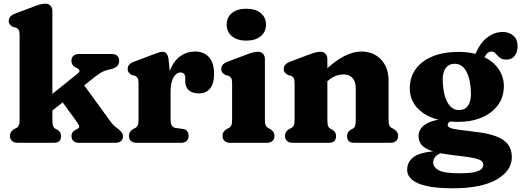

<svg xmlns="http://www.w3.org/2000/svg" viewBox="-20 -769 2807 1034"><path d="M74.9 0Q56.1 0 45 -9.8Q33.9 -19.6 33.9 -36.8Q33.9 -50 40.1 -59Q46.3 -68 57.7 -74.8L68.5 -79.8Q76.8 -84.7 81.2 -93.8Q85.5 -102.9 85.5 -125.8V-580.4Q85.5 -600.8 80.1 -608.6Q74.6 -616.4 65.3 -620.4L50.3 -623.6Q40 -628.8 33.6 -636.5Q27.1 -644.2 27.1 -656.4Q27.1 -670.2 35.6 -679.8Q44 -689.4 62.3 -696.2L158.1 -732.2Q180 -740.7 194.9 -744.9Q209.8 -749.2 225.5 -749.2Q242.5 -749.2 252.3 -738Q262.1 -726.8 262.1 -709.2V-125.8Q262.1 -100.5 265.8 -90.6Q269.6 -80.7 278.3 -75.8L289.7 -70Q308.7 -58 308.7 -36.8Q308.7 0 271.7 0ZM206.5 -218.7 396.9 -371.7Q408.3 -380.3 408.1 -387.6Q407.9 -394.8 396.2 -401.6L384 -407.5Q373.8 -414 369.2 -422.3Q364.6 -430.5 364.6 -441.4Q364.6 -459 375.7 -468.6Q386.8 -478.2 405.6 -478.2H580.9Q600.2 -478.2 611 -468.6Q621.9 -459 621.9 -441.4Q621.9 -426.3 612.3 -414.4Q602.7 -402.4 571.9 -395.5Q553.4 -391.8 536.4 -384.4Q519.5 -377 490.9 -354.7L232.1 -150.1ZM402.1 -352.7 574.4 -115.5Q584.7 -101.6 592.1 -94.2Q599.6 -86.8 610.4 -79.3Q624.3 -68.8 633.3 -58.4Q642.3 -48.1 642.3 -34.8Q642.3 -18.4 631.4 -9.2Q620.6 0 601.3 0H402Q385.6 0 375.3 -9.8Q365 -19.6 365 -36.8Q365 -47.2 369.2 -54.4Q373.5 -61.6 383.1 -67.4L394.6 -73.6Q410.9 -82.5 405.9 -92.6Q400.9 -102.7 388.2 -120.4L288.5 -257.8Z M875.9 -264Q875.9 -341.1 896.2 -391.6Q916.5 -442.1 951.5 -466.8Q986.6 -491.6 1030.6 -491.6Q1077.8 -491.6 1105.3 -461.2Q1132.8 -430.8 1132.8 -372.4Q1132.8 -317.6 1110.7 -291.8Q1088.7 -266 1052.6 -266Q1015.6 -266 996.6 -283.3Q977.6 -300.5 977.6 -330.2V-350Q977.6 -365.1 970.5 -371.9Q963.5 -378.6 951.9 -378.6Q937.8 -378.6 925.6 -367Q913.4 -355.4 906 -332.2Q898.6 -308.9 898.6 -274.4ZM888.2 -445.4 898.6 -342.8V-125.8Q898.6 -104.5 905.1 -93.3Q911.7 -82.1 926.8 -79.8L963.8 -74.8Q980.8 -72.6 988.2 -62.3Q995.6 -52 995.6 -36.8Q995.6 -19.6 984.7 -9.8Q973.9 0 954.6 0H715.4Q696.6 0 685.5 -9.8Q674.4 -19.6 674.4 -36.8Q674.4 -50 680.6 -58.8Q686.8 -67.6 698.2 -74.8L709 -79.8Q717.3 -84.3 721.7 -93.6Q726 -102.9 726 -125.8V-321.4Q726 -341.8 720.6 -349.6Q715.1 -357.4 705.8 -361.4L690.8 -364.6Q680.5 -369.8 674.1 -377.5Q667.6 -385.2 667.6 -397.4Q667.6 -411.2 676.1 -420.8Q684.5 -430.4 702.8 -437.2L798.6 -473.2Q817.7 -480.5 831.2 -485.3Q844.7 -490.2 854.8 -490.2Q868.6 -490.2 877 -480.4Q885.4 -470.6 888.2 -445.4Z M1406.6 -450.2V-125.8Q1406.6 -102.9 1411.1 -93.8Q1415.7 -84.7 1423.6 -79.8L1434.2 -74.8Q1445.6 -68 1451.8 -59Q1458 -50 1458 -36.8Q1458 -19.6 1447.1 -9.8Q1436.3 0 1417 0H1219.4Q1200.6 0 1189.5 -9.8Q1178.4 -19.6 1178.4 -36.8Q1178.4 -50 1184.6 -59Q1190.8 -68 1202.2 -74.8L1213 -79.8Q1221.3 -84.7 1225.7 -93.8Q1230 -102.9 1230 -125.8V-321.4Q1230 -341.8 1224.6 -349.6Q1219.1 -357.4 1209.8 -361.4L1194.8 -364.6Q1184.5 -370.2 1178.1 -377.7Q1171.6 -385.2 1171.6 -397.4Q1171.6 -411.2 1180.1 -420.8Q1188.5 -430.4 1206.8 -437.2L1302.6 -473.2Q1324.5 -481.7 1339.4 -485.9Q1354.3 -490.2 1370 -490.2Q1387 -490.2 1396.8 -479Q1406.6 -467.8 1406.6 -450.2ZM1306.4 -550.2Q1258 -550.2 1229.4 -573.7Q1200.8 -597.1 1200.8 -636.8Q1200.8 -676 1229.4 -699Q1258 -722 1306.4 -722Q1355.1 -722 1383.7 -699Q1412.4 -676 1412.4 -636.8Q1412.4 -597.1 1383.7 -573.7Q1355.1 -550.2 1306.4 -550.2Z M1743.1 -450.2V-125.8Q1743.1 -100.5 1746.8 -90.6Q1750.6 -80.7 1759.3 -75.8L1770.7 -70Q1789.7 -58 1789.7 -36.8Q1789.7 0 1752.7 0H1555.9Q1537.1 0 1526 -9.8Q1514.9 -19.6 1514.9 -36.8Q1514.9 -50 1521.1 -59Q1527.3 -68 1538.7 -74.8L1549.5 -79.8Q1557.8 -84.7 1562.2 -93.8Q1566.5 -102.9 1566.5 -125.8V-321.4Q1566.5 -341.8 1561.1 -349.6Q1555.6 -357.4 1546.3 -361.4L1531.3 -364.6Q1521 -370.2 1514.6 -377.7Q1508.1 -385.2 1508.1 -397.4Q1508.1 -411.2 1516.6 -420.8Q1525 -430.4 1543.3 -437.2L1639.1 -473.2Q1661 -481.7 1675.9 -485.9Q1690.8 -490.2 1706.5 -490.2Q1723.5 -490.2 1733.3 -479Q1743.1 -467.8 1743.1 -450.2ZM1725.5 -315.8 1691.7 -354.6 1716.1 -377.6Q1781.6 -439.8 1831.9 -465.7Q1882.3 -491.6 1925.4 -491.6Q1991.1 -491.6 2031.8 -448.7Q2072.5 -405.9 2072.5 -336.4V-125.8Q2072.5 -102.9 2076.8 -93.6Q2081.2 -84.3 2089.5 -79.8L2100.1 -74.8Q2111.5 -67.2 2117.7 -58.6Q2123.9 -50 2123.9 -36.8Q2123.9 -19.6 2113 -9.8Q2102.2 0 2082.9 0H1886.1Q1849.1 0 1849.1 -36.8Q1849.1 -58 1868.1 -70L1879.7 -75.8Q1888.4 -80.7 1892.2 -90.6Q1895.9 -100.5 1895.9 -125.8V-293.6Q1895.9 -329.8 1878.5 -349Q1861.1 -368.2 1830.2 -368.2Q1810.4 -368.2 1788.5 -360.4Q1766.7 -352.6 1744.5 -332.6Z M2530.3 -60.2Q2474.3 -66.5 2444.1 -71.1Q2413.9 -75.7 2402.4 -81.4Q2391 -87.1 2391 -96.6Q2391 -103.3 2396.4 -108.8Q2401.9 -114.3 2412.6 -120.8L2402.4 -129.6Q2337.7 -127.7 2300.9 -114Q2264.1 -100.3 2249.1 -80Q2234 -59.7 2234 -37.6Q2234 -11.2 2248.6 9Q2263.1 29.2 2304.6 43.5Q2346 57.9 2425.9 67.2Q2485.5 73.7 2519.8 79.9Q2554.1 86.2 2568.4 94.8Q2582.7 103.5 2582.7 117.5Q2582.7 131.6 2571.4 142.3Q2560.2 152.9 2532.7 158.6Q2505.3 164.2 2456.5 164.2Q2372.6 164.2 2342.7 148Q2312.8 131.7 2312.8 105.1Q2312.8 88.9 2324.8 74.3Q2336.8 59.8 2357.3 56L2349.7 43.8Q2252.4 47.2 2212.6 73.3Q2172.8 99.4 2172.8 145.4Q2172.8 176 2198.6 198.3Q2224.3 220.7 2278.3 232.8Q2332.2 245 2416.8 245Q2573.7 245 2655.1 197.6Q2736.5 150.2 2736.5 77.2Q2736.5 36.1 2715.4 8.4Q2694.4 -19.3 2648.9 -35.9Q2603.5 -52.5 2530.3 -60.2ZM2521.2 -436.8 2572.1 -428.7Q2586.4 -459.4 2598.3 -475.3Q2610.2 -491.2 2626.7 -491.2Q2638.1 -491.2 2645.2 -484.6Q2652.3 -478.1 2659.3 -469.7Q2666.4 -461.3 2677.5 -454.7Q2688.7 -448.2 2707.7 -448.2Q2736.2 -448.2 2751.8 -468.2Q2767.4 -488.3 2767.4 -521.2Q2767.4 -557.4 2744.3 -577.1Q2721.3 -596.8 2688 -596.8Q2642.9 -596.8 2604.6 -567.7Q2566.4 -538.7 2540.4 -478.6ZM2693.5 -305.1Q2693.5 -355.4 2665.1 -397.2Q2636.7 -439.1 2582.2 -464.2Q2527.8 -489.4 2449.3 -489.4Q2368 -489.4 2309.1 -465.1Q2250.3 -440.9 2218.6 -396.9Q2186.9 -352.9 2186.9 -292.9Q2186.9 -240.5 2217.3 -199.7Q2247.7 -159 2305.6 -135.8Q2363.5 -112.6 2446 -112.6Q2519.8 -112.6 2575.3 -136.5Q2630.9 -160.5 2662.2 -203.8Q2693.5 -247.2 2693.5 -305.1ZM2428.9 -425.6Q2470 -425.6 2492.3 -382.6Q2514.6 -339.6 2516.2 -271Q2517.4 -225.6 2501.3 -200.9Q2485.2 -176.3 2450.8 -176.3Q2425.5 -176.3 2406.3 -195.3Q2387.2 -214.3 2376.5 -250.1Q2365.8 -286 2364.2 -336.4Q2363.4 -362.6 2370.3 -382.5Q2377.2 -402.5 2391.8 -414.1Q2406.5 -425.6 2428.9 -425.6Z"/></svg>

Font: Fraunces SuperSoft
Style: Regular
Weight: 900
Version: Version 1.000;[b76b70a41]